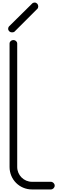

<svg xmlns="http://www.w3.org/2000/svg" viewBox="-20 -1484 504 1506"><path d="M252 -1464C244 -1464 234 -1460 230 -1454L54 -1280C48 -1276 44 -1266 44 -1258C44 -1242 58 -1230 74 -1230C82 -1230 92 -1232 96 -1238L272 -1414C278 -1418 280 -1428 280 -1434C280 -1450 268 -1464 252 -1464ZM85 -1170C69 -1170 55 -1158 55 -1142V-174C55 -76 133 2 231 2H377H379C395 2 409 -12 409 -28C409 -44 395 -58 379 -58H377H231C167 -58 115 -110 115 -174V-1142C115 -1158 101 -1170 85 -1170Z"/></svg>

Font: bauhaus_2017
Style: _regular
Weight: 400
Version: Version 1.0